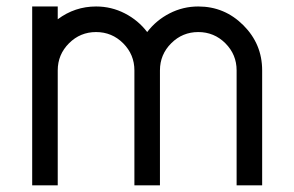

<svg xmlns="http://www.w3.org/2000/svg" viewBox="-20 -558 886 578"><path d="M76.9 -538.5H153.8Q153.8 -500 153.8 -500Q205.4 -538.5 269.2 -538.5Q315.4 -538.5 355.8 -517.7Q396.2 -496.9 423.1 -461.5Q450 -496.9 490.4 -517.7Q530.8 -538.5 576.9 -538.5Q656.2 -538.5 712.7 -481.9Q769.2 -425.4 769.2 -346.2V0H692.3Q692.3 0 692.3 -346.2Q692.3 -393.8 658.5 -427.7Q624.6 -461.5 576.9 -461.5Q529.2 -461.5 495.4 -427.7Q461.5 -393.8 461.5 -346.2V0H384.6Q384.6 0 384.6 -346.2Q384.6 -393.8 350.8 -427.7Q316.9 -461.5 269.2 -461.5Q221.5 -461.5 187.7 -427.7Q153.8 -393.8 153.8 -346.2V0H76.9Z"/></svg>

Font: linja laso
Style: Regular
Weight: 700
Version: Version 001.000